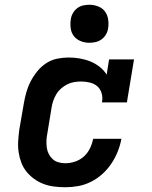

<svg xmlns="http://www.w3.org/2000/svg" viewBox="-20 -780 640 808"><path d="M255 8Q231 8 207.5 5Q184 2 163 -6Q142 -14 124 -27Q106 -40 92 -57Q78 -74 70 -95Q62 -116 58.5 -139Q55 -162 56.5 -185.5Q58 -209 61 -233L80 -343Q84 -367 90.5 -390.5Q97 -414 108.5 -436.5Q120 -459 136.5 -479.5Q153 -500 174.5 -514Q196 -528 220.5 -533Q245 -538 269 -538Q292 -538 315.5 -534Q339 -530 360 -521.5Q381 -513 399 -499Q417 -485 429 -466L439 -530H544L514 -349H409Q413 -368 408 -386.5Q403 -405 390 -416.5Q377 -428 358.5 -432.5Q340 -437 321 -437Q307 -437 292 -434.5Q277 -432 263 -425Q249 -418 237 -407.5Q225 -397 217 -383.5Q209 -370 204 -355.5Q199 -341 197 -327L179 -217Q176 -202 175.5 -187Q175 -172 177 -158Q179 -144 185.5 -131.5Q192 -119 202 -110Q212 -101 226 -97Q240 -93 255 -93Q275 -93 296 -100Q317 -107 333 -121.5Q349 -136 358.5 -155.5Q368 -175 372 -196H491Q486 -169 475.5 -142.5Q465 -116 449 -92Q433 -68 411 -48Q389 -28 363 -15Q337 -2 309.5 3Q282 8 255 8ZM356 -600Q337 -600 319.5 -607Q302 -614 291 -628Q280 -642 277.5 -661Q275 -680 278 -699Q280 -713 287 -725Q294 -737 305 -745.5Q316 -754 329.5 -757Q343 -760 356 -760Q375 -760 393 -753Q411 -746 421.5 -732Q432 -718 435 -699Q438 -680 435 -661Q433 -647 426 -635Q419 -623 407.5 -614.5Q396 -606 382.5 -603Q369 -600 356 -600Z"/></svg>

Font: Iosevka Curly Slab ExObl
Style: Bold
Weight: 700
Width: 7
Italic angle: -9°
Monospace: yes
Designer: Belleve Invis
Foundry: Belleve Invis
Version: Version 11.0.0; ttfautohint (v1.8.3)